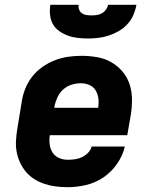

<svg xmlns="http://www.w3.org/2000/svg" viewBox="-20 -770 640 798"><path d="M261 8Q237 8 212.5 5Q188 2 165.5 -5.5Q143 -13 123.5 -25Q104 -37 89 -54.5Q74 -72 64 -93Q54 -114 49.5 -137.5Q45 -161 46.5 -186Q48 -211 52 -235L70 -345Q74 -373 84.5 -400Q95 -427 113 -450.5Q131 -474 156 -491.5Q181 -509 208 -519.5Q235 -530 263 -534Q291 -538 319 -538Q351 -538 383 -532.5Q415 -527 441.5 -512Q468 -497 488 -474Q508 -451 518 -421.5Q528 -392 528.5 -359.5Q529 -327 524 -295L509 -208H187Q184 -189 186.5 -170Q189 -151 198.5 -136Q208 -121 225 -113.5Q242 -106 261 -106Q276 -106 291 -108Q306 -110 320 -116.5Q334 -123 345.5 -134.5Q357 -146 361 -161H499Q490 -123 466.5 -89Q443 -55 409.5 -32.5Q376 -10 337.5 -1Q299 8 261 8ZM206 -322H388Q391 -341 389 -359.5Q387 -378 378 -393.5Q369 -409 352 -416.5Q335 -424 316 -424Q297 -424 277.5 -418Q258 -412 242.5 -398Q227 -384 218.5 -365Q210 -346 206 -327ZM345 -610Q324 -610 302.5 -612.5Q281 -615 262 -622Q243 -629 226.5 -640.5Q210 -652 200 -669.5Q190 -687 188 -708Q186 -729 189 -750H307Q305 -739 309 -729.5Q313 -720 321 -714.5Q329 -709 339.5 -707.5Q350 -706 361 -706Q371 -706 382 -707.5Q393 -709 403 -714.5Q413 -720 420 -729.5Q427 -739 429 -750H547Q543 -728 534 -707Q525 -686 509 -669Q493 -652 473 -640.5Q453 -629 431.5 -622Q410 -615 388 -612.5Q366 -610 345 -610Z"/></svg>

Font: Iosevka Curly HvExObl
Style: Regular
Weight: 900
Width: 7
Italic angle: -9°
Monospace: yes
Designer: Belleve Invis
Foundry: Belleve Invis
Version: Version 11.1.0; ttfautohint (v1.8.3)